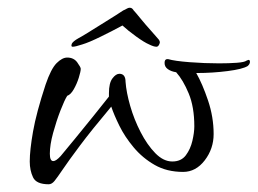

<svg xmlns="http://www.w3.org/2000/svg" viewBox="-20 -513 667 497"><path d="M106 -36Q74 -36 65.5 -54Q57 -72 57 -95Q57 -124 65.5 -172.5Q74 -221 98 -294Q112 -335 126.5 -349.5Q141 -364 154 -364Q171 -364 180 -351.5Q189 -339 189 -335Q189 -328 184 -312Q179 -296 171 -282Q163 -268 154 -265Q147 -254 136.5 -227Q126 -200 117.5 -169Q109 -138 109 -115Q109 -96 118 -96Q125 -96 137 -109Q153 -128 175 -155Q197 -182 220.5 -211Q244 -240 262 -263V-272Q262 -298 271 -310Q280 -322 289 -322Q305 -322 305 -301Q307 -274 317 -239Q327 -204 344 -171Q361 -138 382 -116.5Q403 -95 426 -95Q449 -95 461 -111Q473 -127 478 -148.5Q483 -170 483 -186Q483 -236 468.5 -271Q454 -306 436 -326Q423 -328 414.5 -334Q406 -340 406 -350Q406 -360 413 -360H415Q432 -355 471 -352Q510 -349 547 -349Q573 -349 593 -350.5Q613 -352 618 -356Q622 -358 623 -358Q627 -358 627 -353Q627 -347 621 -342Q608 -334 569 -329Q530 -324 490 -324H488Q504 -296 518.5 -253Q533 -210 533 -166Q533 -128 510 -98Q487 -68 454 -68Q412 -68 380.5 -86Q349 -104 326 -131.5Q303 -159 289 -187.5Q275 -216 268 -237Q216 -175 186.5 -135.5Q157 -96 142.5 -74.5Q128 -53 121 -44.5Q114 -36 106 -36ZM168 -392Q163 -392 166 -400Q169 -406 183 -414Q189 -417 206 -427.5Q223 -438 243 -450.5Q263 -463 279 -473Q295 -483 299 -486Q304 -488 308 -490.5Q312 -493 316 -493Q320 -493 322.5 -490.5Q325 -488 326 -486Q330 -482 343 -466Q356 -450 370 -434.5Q384 -419 388 -414Q396 -406 393 -400Q390 -392 385 -392Q378 -392 366 -398Q354 -403 332.5 -418.5Q311 -434 297 -447Q273 -434 241.5 -418.5Q210 -403 193 -398Q175 -392 168 -392Z"/></svg>

Font: Comforter
Style: Regular
Weight: 400
Designer: Robert E. Leuschke
Foundry: Robert E. Leuschke
Version: Version 1.013; ttfautohint (v1.8.3)